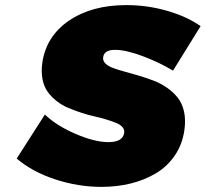

<svg xmlns="http://www.w3.org/2000/svg" viewBox="-20 -731 812 758"><path d="M45.9 -105 157.2 -278.8Q203.6 -234.4 279.1 -202.1Q354.5 -169.9 408.2 -169.9Q464.4 -169.9 470.2 -206.1Q472.2 -219.2 463.4 -229.2Q454.6 -239.3 438.2 -245.8Q421.9 -252.4 399.7 -259.3Q377.4 -266.1 352.1 -271.7Q326.7 -277.3 300.3 -286.1Q273.9 -294.9 249.3 -305.2Q224.6 -315.4 203.9 -331.8Q183.1 -348.1 168.5 -368.2Q153.8 -388.2 147.9 -417.7Q142.1 -447.3 147 -482.9Q162.1 -587.9 252.2 -649.4Q342.3 -710.9 479 -710.9Q561 -710.9 639.2 -688.5Q717.3 -666 772 -627.9L663.1 -452.1Q609.9 -484.4 543.5 -509.3Q477.1 -534.2 434.1 -534.2Q391.1 -534.2 387.2 -504.9Q385.3 -491.2 396 -480.5Q406.7 -469.7 426.8 -462.4Q446.8 -455.1 472.9 -448Q499 -440.9 527.8 -432.4Q556.6 -423.8 585.2 -413.1Q613.8 -402.3 638.4 -385.3Q663.1 -368.2 680.9 -346.4Q698.7 -324.7 706.3 -291.5Q713.9 -258.3 708 -217.8Q700.2 -161.1 670.2 -117.2Q640.1 -73.2 595.2 -46.6Q550.3 -20 496.1 -6.6Q441.9 6.8 380.9 6.8Q288.1 6.8 197.8 -22.9Q107.4 -52.7 45.9 -105Z"/></svg>

Font: Trueno Black
Style: Italic
Weight: 900
Designer: Julieta Ulanovsky
Foundry: Julieta Ulanovsky
Version: Version 3.001b | FøM Fix